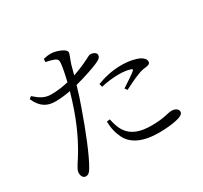

<svg xmlns="http://www.w3.org/2000/svg" viewBox="-163 -1004 1326 1257"><g transform="rotate(-30 500.0 -375.5)"><path d="M535 -425C579 -435 625 -441 669 -441C699 -441 733 -438 757 -429C766 -426 769 -421 761 -415C748 -402 690 -364 656 -342L669 -324C703 -341 750 -365 781 -376C807 -387 822 -390 840 -392C864 -394 881 -399 881 -417C881 -434 868 -449 845 -461C821 -472 776 -485 710 -485C644 -485 576 -468 529 -449ZM472 -215C478 -186 487 -150 506 -120C541 -66 602 -43 688 -43C788 -43 820 -62 849 -62C872 -62 898 -51 898 -28C898 -8 872 3 843 9C812 16 767 22 709 22C593 22 501 -13 470 -101C453 -139 449 -177 448 -212ZM101 -605 84 -592C117 -516 165 -494 223 -494C260 -494 302 -499 338 -506C326 -464 313 -422 300 -385C251 -245 195 -145 144 -69C129 -42 120 -33 120 -11C120 12 132 30 149 30C169 30 179 21 193 -2C236 -72 300 -233 347 -368C365 -416 382 -470 396 -519C468 -537 546 -565 569 -575C606 -591 617 -601 617 -620C617 -638 591 -648 574 -648C566 -648 555 -642 540 -634C509 -618 467 -599 414 -581L433 -652C445 -690 459 -715 459 -732C458 -755 395 -779 359 -781C335 -782 317 -779 296 -774L294 -751C315 -747 337 -741 357 -734C375 -725 380 -716 378 -694C375 -663 366 -616 353 -564C315 -555 270 -548 223 -548C174 -548 144 -567 101 -605Z"/></g></svg>

Font: Harano Aji Mincho K1
Style: Regular
Weight: 400
Foundry: Masamichi Hosoda
Version: HaranoAjiMinchoK1-Regular version 20230610;ttx 4.39.4